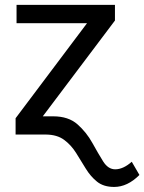

<svg xmlns="http://www.w3.org/2000/svg" viewBox="-20 -548 588 782"><path d="M47.4 -453.6V-528.3H448.2V-464.4L154.3 -74.2H196.8Q258.8 -74.2 295.7 -41.5Q332.5 -8.8 356.2 34.2Q379.9 77.1 400.1 109.4Q420.4 141.6 449.2 141.6Q481.9 141.6 516.6 110.8L547.9 164.6Q499 213.4 444.8 213.4Q401.9 213.4 375.2 191.9Q348.6 170.4 329.3 138.7Q310.1 106.9 289.8 74.7Q269.5 42.5 241 21.5Q212.4 0.5 167.5 0H43.5V-66.4L334.5 -453.6Z"/></svg>

Font: LXGW WenKai Screen R
Style: Regular
Weight: 400
Designer: Fontworks Inc.
Version: Version 1.235;May 31, 2022